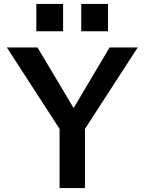

<svg xmlns="http://www.w3.org/2000/svg" viewBox="-20 -963 740 983"><path d="M285 0V-303L15 -720H172L392 -351H322L541 -720H685L415 -303V0ZM396 -803V-943H533V-803ZM166 -803V-943H303V-803Z"/></svg>

Font: Instrument Sans SemiBold
Style: Regular
Weight: 600
Designer: Rodrigo Fuenzalida
Foundry: fragTYPE
Version: Version 1.000;gftools[0.9.28]